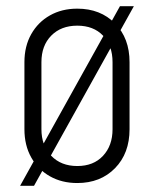

<svg xmlns="http://www.w3.org/2000/svg" viewBox="-20 -580 499 621"><path d="M90 21H45L368 -560H413ZM230 12Q180 12 141.5 -9.8Q103 -31.5 81 -70.8Q59 -110 59 -162V-379Q59 -430.5 81 -469.5Q103 -508.5 141.5 -530.2Q180 -552 230 -552Q305 -552 352 -504.2Q399 -456.5 399 -379V-162Q399 -84 352 -36Q305 12 230 12ZM230 -43Q282.5 -43 313.2 -76Q344 -109 344 -162V-379Q344 -432.5 313.2 -464.8Q282.5 -497 230 -497Q177.5 -497 145.8 -464.8Q114 -432.5 114 -379V-162Q114 -109 145.8 -76Q177.5 -43 230 -43Z"/></svg>

Font: Mohave Light Light
Style: Regular
Weight: 300
Version: Version 2.003